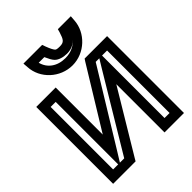

<svg xmlns="http://www.w3.org/2000/svg" viewBox="-209 -811 943 943"><g transform="rotate(-45 262.5 -339.5)"><path d="M309 -637C290 -637 285 -639 281 -643C275 -650 268 -663 259 -687L253 -704H236H150H123L125 -678C129 -595 202 -527 288 -527C373 -527 445 -596 450 -677L452 -704H426H381H362L357 -686C345 -649 339 -637 309 -637ZM309 -587C343 -587 366 -601 381 -622C361 -594 329 -577 288 -577C231 -577 191 -607 179 -654H218C227 -634 235 -618 244 -609C257 -595 283 -587 309 -587ZM180 13 374 -310V0V25H399H484H509V0V-484V-509H484H367H353L345 -497L152 -182V-484V-509H127H42H17V-484V0V25H42H159H173L180 13ZM424 -459H459V-25H424V-400V-459ZM102 -25H67V-459H102V-93V-25ZM144 -25H114L148 -80L380 -459H405L377 -413L144 -25Z"/></g></svg>

Font: Gamestation DisplayOutline
Style: Regular
Weight: 400
Designer: Jonas Hecksher
Foundry: Jonas Hecksher, Playtypeª, e-types AS
Version: Version 1.003